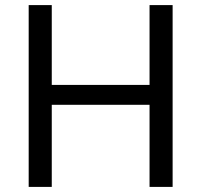

<svg xmlns="http://www.w3.org/2000/svg" viewBox="-20 -733 790 753"><path d="M92.5 0V-713H183V-400H566.5V-713H657V0H566.5V-322H183V0Z"/></svg>

Font: Commissioner
Style: Regular
Weight: 400
Designer: Kostas Bartsokas
Foundry: Kostas Bartsokas
Version: Version 1.000; ttfautohint (v1.8.3)